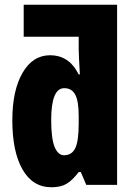

<svg xmlns="http://www.w3.org/2000/svg" viewBox="-20 -780 564 810"><path d="M197 10Q118 10 75 -65Q32 -140 32 -273Q32 -398 75 -472.5Q118 -547 192 -547Q230 -547 260 -528Q290 -509 312 -466H317Q315 -504 313.5 -530Q312 -556 312 -572V-625H80V-760H474V0H344L321 -54H312Q286 -20 261.5 -5Q237 10 197 10ZM250 -125Q283 -125 297.5 -155Q312 -185 312 -259V-291Q312 -353 297.5 -380.5Q283 -408 251 -408Q196 -408 196 -274Q196 -195 210.5 -160Q225 -125 250 -125Z"/></svg>

Font: Noto Sans ExtraCondensed Black
Style: Regular
Weight: 900
Width: 2
Designer: Monotype Design Team
Foundry: Monotype Imaging Inc.
Version: Version 2.013; ttfautohint (v1.8.4.7-5d5b)